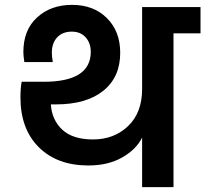

<svg xmlns="http://www.w3.org/2000/svg" viewBox="-20 -769 844 789"><path d="M564 0V-204Q541 -156 483 -122.5Q425 -89 343 -89Q215 -89 139.5 -164Q64 -239 64 -369Q64 -406 69 -433H160Q353 -433 353 -556Q353 -592 332 -615.5Q311 -639 275 -639Q237 -639 215 -615.5Q193 -592 193 -552Q193 -538 197 -514H80Q76 -540 76 -555Q76 -646 132.5 -697.5Q189 -749 276 -749Q365 -749 419.5 -694.5Q474 -640 474 -552Q474 -452 404.5 -396Q335 -340 210 -340H189Q193 -276 236 -236Q279 -196 362 -196Q449 -196 506.5 -251Q564 -306 564 -403V-740H804V-632H693V0Z"/></svg>

Font: SVN-Poppins SemiBold
Style: Regular
Weight: 600
Designer: Ninad Kale (Devanagari), Jonny Pinhorn (Latin)
Foundry: Indian Type Foundry
Version: Version 3.002 2017